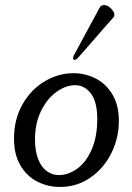

<svg xmlns="http://www.w3.org/2000/svg" viewBox="-20 -721 517 750"><path d="M266.6 -435.1Q208.5 -435.1 155 -403.6Q101.6 -372.1 68.1 -313.7Q34.7 -255.4 34.7 -179.2Q34.7 -117.2 59.8 -74.7Q85 -32.2 126 -11.5Q167 9.3 213.9 9.3Q280.3 9.3 333 -27.1Q385.7 -63.5 415 -122.8Q444.3 -182.1 444.3 -249Q444.3 -310.5 418.9 -352.5Q393.6 -394.5 353 -414.8Q312.5 -435.1 266.6 -435.1ZM116.7 -176.3Q116.7 -239.3 140.4 -287.6Q164.1 -335.9 200.7 -362.1Q237.3 -388.2 273.4 -388.2Q311 -388.2 335.4 -355.2Q359.9 -322.3 359.9 -256.8Q359.9 -185.5 337.6 -135.7Q315.4 -85.9 280.8 -61.5Q246.1 -37.1 210 -37.1Q184.1 -37.1 162.8 -52.5Q141.6 -67.9 129.2 -99.1Q116.7 -130.4 116.7 -176.3ZM386.7 -701.2Q380.4 -701.2 376 -698.5Q371.6 -695.8 368.2 -689Q348.1 -651.4 341.3 -639.6L267.1 -502Q265.6 -496.1 265.6 -493.7Q265.6 -490.2 267.3 -488.5Q269 -486.8 271 -486.8Q272.5 -486.8 276.4 -488.8Q280.3 -490.7 283.7 -494.1Q298.3 -510.3 314.5 -529.1Q330.6 -547.9 344.7 -563.5Q401.4 -629.4 422.9 -652.8Q425.3 -655.3 426 -657.5Q426.8 -659.7 426.8 -663.1Q426.8 -670.9 420.4 -679.9Q414.1 -689 404.8 -695.1Q395.5 -701.2 386.7 -701.2Z"/></svg>

Font: Radley
Style: Italic
Weight: 400
Italic angle: -12°
Designer: Vernon Adams
Foundry: Vernon Adams
Version: Version 1.003; ttfautohint (v1.6)